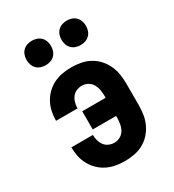

<svg xmlns="http://www.w3.org/2000/svg" viewBox="-181 -842 862 952"><g transform="rotate(-30 250.0 -366.0)"><path d="M253 8Q227 8 201.5 3.5Q176 -1 152.5 -12.5Q129 -24 110.5 -42Q92 -60 79.5 -82.5Q67 -105 61.5 -130.5Q56 -156 56 -182V-184H179V-183Q179 -167 183.5 -151Q188 -135 197.5 -122.5Q207 -110 222 -103.5Q237 -97 253 -97Q271 -97 287 -106Q303 -115 311.5 -130.5Q320 -146 323 -164Q326 -182 326 -200V-208H192V-312H326V-320Q326 -338 323 -356Q320 -374 311.5 -389.5Q303 -405 287 -414Q271 -423 253 -423Q237 -423 222 -416.5Q207 -410 197.5 -397.5Q188 -385 183.5 -369Q179 -353 179 -337V-336H56V-338Q56 -364 61.5 -389.5Q67 -415 79.5 -437.5Q92 -460 110.5 -478Q129 -496 152.5 -507.5Q176 -519 201.5 -523.5Q227 -528 253 -528Q280 -528 307 -523Q334 -518 358 -505Q382 -492 400.5 -471.5Q419 -451 430.5 -426Q442 -401 446 -374Q450 -347 450 -320V-200Q450 -173 446 -146Q442 -119 430.5 -94Q419 -69 400.5 -48.5Q382 -28 358 -15Q334 -2 307 3Q280 8 253 8ZM350 -600Q336 -600 322.5 -604.5Q309 -609 299 -619Q289 -629 284.5 -642.5Q280 -656 280 -670Q280 -684 284.5 -697.5Q289 -711 299 -721Q309 -731 322.5 -735.5Q336 -740 350 -740Q364 -740 377.5 -735.5Q391 -731 401 -721Q411 -711 415.5 -697.5Q420 -684 420 -670Q420 -656 415.5 -642.5Q411 -629 401 -619Q391 -609 377.5 -604.5Q364 -600 350 -600ZM150 -600Q136 -600 122.5 -604.5Q109 -609 99 -619Q89 -629 84.5 -642.5Q80 -656 80 -670Q80 -684 84.5 -697.5Q89 -711 99 -721Q109 -731 122.5 -735.5Q136 -740 150 -740Q164 -740 177.5 -735.5Q191 -731 201 -721Q211 -711 215.5 -697.5Q220 -684 220 -670Q220 -656 215.5 -642.5Q211 -629 201 -619Q191 -609 177.5 -604.5Q164 -600 150 -600Z"/></g></svg>

Font: Iosevka SS18 Extrabold
Style: Regular
Weight: 800
Monospace: yes
Designer: Belleve Invis
Foundry: Belleve Invis
Version: Version 25.1.1; ttfautohint (v1.8.4)